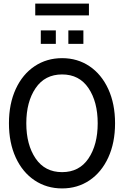

<svg xmlns="http://www.w3.org/2000/svg" viewBox="-20 -1039 693 1073"><path d="M30 -350Q30 -459 68 -541.5Q106 -624 173.5 -669Q241 -714 327 -714Q413 -714 480 -669Q547 -624 585 -541.5Q623 -459 623 -350Q623 -241 585 -158.5Q547 -76 480 -31Q413 14 327 14Q241 14 173.5 -31Q106 -76 68 -158.5Q30 -241 30 -350ZM526 -350Q526 -470 474.5 -546.5Q423 -623 327 -623Q231 -623 179 -546.5Q127 -470 127 -350Q127 -230 179 -153.5Q231 -77 327 -77Q423 -77 474.5 -153.5Q526 -230 526 -350ZM208 -869H292V-794H208ZM362 -869H446V-794H362ZM177 -1019H477V-953H177Z"/></svg>

Font: Cabin Condensed
Style: Regular
Weight: 400
Width: 3
Version: Version 2.001